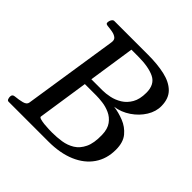

<svg xmlns="http://www.w3.org/2000/svg" viewBox="-178 -851 1009 1009"><g transform="rotate(45 327.0 -346.5)"><path d="M9.3 -24.9Q9.3 -41.5 26.9 -43Q54.2 -45.4 77.6 -51.5Q101.1 -57.6 103.5 -74.2L184.6 -602.5Q188 -623 176.5 -632.3Q165 -641.6 146.7 -645Q128.4 -648.4 110.8 -649.9Q95.7 -651.4 95.7 -660.2Q95.7 -673.8 101.8 -683.3Q107.9 -692.9 115.7 -692.9H366.7Q437.5 -692.9 491.2 -680.7Q544.9 -668.5 575.7 -638.2Q606.4 -607.9 607.4 -553.7Q608.4 -512.2 584.2 -473.1Q560.1 -434.1 520 -407Q480 -379.9 434.1 -373.5Q471.7 -368.7 510 -353.5Q548.3 -338.4 574.5 -306.9Q600.6 -275.4 600.6 -220.2Q600.6 -152.8 566.4 -103.3Q532.2 -53.7 469 -26.9Q405.8 0 319.3 0H23.4Q14.6 0 11.7 -9.5Q8.8 -19 9.3 -24.9ZM217.8 -349.1 220.7 -391.1H330.6Q354 -391.1 383.3 -397.2Q412.6 -403.3 439.7 -419.9Q466.8 -436.5 484.4 -466.8Q502 -497.1 502 -545.4Q502 -606.9 458 -628.4Q414.1 -649.9 335.9 -649.9H286.1L198.2 -64.9Q197.3 -59.1 209.2 -55.4Q221.2 -51.8 239 -49.8Q256.8 -47.9 273.9 -47.4Q291 -46.9 299.8 -46.9Q334.5 -46.9 369.1 -52.2Q403.8 -57.6 432.4 -75.2Q460.9 -92.8 478 -128.2Q495.1 -163.6 493.7 -223.6Q492.7 -267.1 474.1 -292.5Q455.6 -317.9 428.2 -330.1Q400.9 -342.3 373 -345.7Q345.2 -349.1 326.2 -349.1Z"/></g></svg>

Font: Gelasio
Style: Italic
Weight: 400
Italic angle: -8.5°
Designer: Eben Sorkin
Foundry: Eben Sorkin
Version: Version 1.008